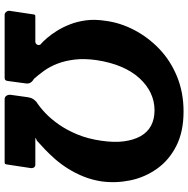

<svg xmlns="http://www.w3.org/2000/svg" viewBox="-12 -780 792 807"><g transform="rotate(90 383.5 -376.0)"><path d="M443 -630Q405 -630 371 -614Q337 -598 308.5 -567Q280 -536 260.5 -490.5Q241 -445 232 -385Q225 -334 230 -293.5Q235 -253 247.5 -221Q260 -189 277.5 -165Q295 -141 311 -123Q322 -117 327 -108.5Q332 -100 330 -88L320 -14Q319 -6 316 -3Q313 0 306 0H41Q35 0 29.5 -6.5Q24 -13 25 -21L40 -121Q41 -128 44 -128.5Q47 -129 53 -129H154Q162 -129 166.5 -135.5Q171 -142 167 -150Q155 -160 139.5 -178Q124 -196 109 -220Q94 -244 82 -274.5Q70 -305 65 -342Q60 -379 67 -424Q75 -486 105.5 -544.5Q136 -603 185 -650Q234 -697 301 -724.5Q368 -752 448 -752Q533 -752 593 -721.5Q653 -691 689 -640Q725 -589 737.5 -528.5Q750 -468 742 -408Q736 -368 722 -333Q708 -298 689 -267.5Q670 -237 648.5 -212.5Q627 -188 606.5 -168.5Q586 -149 570 -135Q563 -133 560.5 -131Q558 -129 564 -129H672Q679 -129 683 -123.5Q687 -118 686 -110L671 -11Q670 -4 668.5 -2Q667 0 660 0H396Q387 0 382 -7.5Q377 -15 378 -25L388 -97Q390 -108 393 -115Q396 -122 407 -133Q429 -147 454 -170.5Q479 -194 502.5 -227.5Q526 -261 544.5 -305.5Q563 -350 571 -406Q579 -460 573.5 -501.5Q568 -543 551.5 -572Q535 -601 507.5 -615.5Q480 -630 443 -630Z"/></g></svg>

Font: Libre Franklin
Style: Bold Italic
Weight: 700
Italic angle: -8°
Designer: Pablo Impallari, Rodrigo Fuenzalida, Nhung Nguyen
Foundry: Impallari Type
Version: Version 3.000